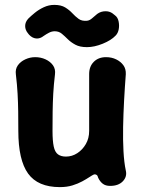

<svg xmlns="http://www.w3.org/2000/svg" viewBox="-20 -750 581 786"><path d="M495 -52Q501 -27 483 -8Q465 11 431 11Q412 11 400.5 2Q389 -7 382 -22Q380 -31 375.5 -34Q371 -37 365 -36Q358 -33 346 -25Q334 -17 316.5 -7.5Q299 2 276.5 9Q254 16 225 16Q135 16 95 -39.5Q55 -95 55 -214Q55 -256 54.5 -293Q54 -330 52 -366.5Q50 -403 45 -445Q42 -467 53 -482.5Q64 -498 83.5 -507Q103 -516 124 -516Q147 -516 166.5 -507Q186 -498 197 -482.5Q208 -467 205 -445Q200 -403 198 -366.5Q196 -330 195.5 -293Q195 -256 195 -214Q195 -173 200 -150Q205 -127 217.5 -118Q230 -109 250 -109Q275 -109 296.5 -123Q318 -137 331.5 -160.5Q345 -184 345 -214Q345 -256 345 -293Q345 -330 345 -367.5Q345 -405 345 -447Q345 -478 364 -497Q383 -516 414 -516Q437 -516 455.5 -507Q474 -498 485 -483Q496 -468 495 -446Q491 -394 488 -338.5Q485 -283 484 -230Q483 -177 485.5 -131Q488 -85 495 -52ZM95 -613Q83 -627 83 -643.5Q83 -660 96 -674Q106 -684 122.5 -697.5Q139 -711 159.5 -720.5Q180 -730 202 -730Q230 -730 247 -719.5Q264 -709 276 -696Q288 -683 301.5 -673Q315 -663 336 -665Q347 -666 358 -676Q369 -686 378 -693Q393 -704 412.5 -704Q432 -704 446 -691L451 -687Q462 -679 465.5 -662.5Q469 -646 466 -630Q463 -614 453 -604Q435 -585 400.5 -571Q366 -557 336 -557Q307 -557 288.5 -567Q270 -577 257.5 -589.5Q245 -602 233 -612Q221 -622 204 -622Q192 -622 180.5 -616Q169 -610 159 -603Q144 -591 128 -592.5Q112 -594 99 -608Z"/></svg>

Font: Winky Sans SemiBold
Style: Regular
Weight: 600
Designer: Simon Atzbach
Foundry: typofactur
Version: Version 1.205